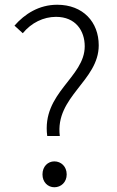

<svg xmlns="http://www.w3.org/2000/svg" viewBox="-20 -776 491 809"><path d="M179 -203H232C211 -369 396 -435 396 -585C396 -683 330 -756 221 -756C144 -756 84 -717 41 -668L76 -636C112 -680 163 -705 216 -705C299 -705 337 -646 337 -581C337 -449 155 -385 179 -203ZM209 13C237 13 261 -8 261 -41C261 -75 237 -96 209 -96C182 -96 159 -75 159 -41C159 -8 182 13 209 13Z"/></svg>

Font: Noto Sans SC Light
Style: Regular
Weight: 300
Designer: Ryoko NISHIZUKA 西塚涼子 (kana, bopomofo & ideographs); Paul D. Hunt (Latin, Greek & Cyrillic); Sandoll Communications 산돌커뮤니
Foundry: Adobe
Version: Version 2.004;hotconv 1.0.118;makeotfexe 2.5.65603